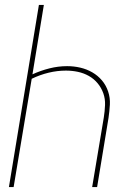

<svg xmlns="http://www.w3.org/2000/svg" viewBox="-20 -755 540 775"><path d="M16 0 137 -735H157L111 -455Q144 -470 179.5 -479Q215 -488 251 -488Q278 -488 304 -482Q330 -476 352.5 -463Q375 -450 391.5 -430.5Q408 -411 416.5 -385.5Q425 -360 423.5 -333Q422 -306 418 -279L372 0H352L399 -281Q403 -306 404 -331Q405 -356 397 -378.5Q389 -401 374 -419Q359 -437 338.5 -448.5Q318 -460 294.5 -465Q271 -470 246 -470Q211 -470 176 -461.5Q141 -453 108 -437L35 0Z"/></svg>

Font: Iosevka Curly Thin Oblique
Style: Regular
Weight: 100
Italic angle: -9°
Monospace: yes
Designer: Belleve Invis
Foundry: Belleve Invis
Version: Version 11.1.0; ttfautohint (v1.8.3)